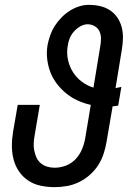

<svg xmlns="http://www.w3.org/2000/svg" viewBox="-20 -763 540 791"><path d="M205 8Q175 8 147 2Q119 -4 96.5 -19Q74 -34 58.5 -56.5Q43 -79 36 -106Q29 -133 29 -162Q29 -191 34 -221L53 -331H144L123 -207Q120 -191 119 -175Q118 -159 121 -143.5Q124 -128 130 -114.5Q136 -101 147.5 -91Q159 -81 174 -76.5Q189 -72 205 -72Q228 -72 251 -80.5Q274 -89 291 -107Q308 -125 317.5 -147.5Q327 -170 331 -193L354 -331Q326 -337 300 -349Q274 -361 253 -378Q232 -395 215 -417Q198 -439 188 -464.5Q178 -490 174.5 -519Q171 -548 176 -578Q180 -598 187 -618Q194 -638 205.5 -656Q217 -674 232.5 -690Q248 -706 266.5 -718Q285 -730 305.5 -736.5Q326 -743 346 -743Q370 -743 392 -738Q414 -733 432.5 -721Q451 -709 463.5 -690.5Q476 -672 481.5 -650.5Q487 -629 486.5 -605.5Q486 -582 482 -559L456 -400Q462 -401 468 -402.5Q474 -404 480 -405L467 -328Q461 -327 455.5 -326Q450 -325 444 -325L419 -179Q415 -155 407 -130Q399 -105 384.5 -82.5Q370 -60 349.5 -42Q329 -24 305 -12.5Q281 -1 255.5 3.5Q230 8 205 8ZM365 -402 393 -572Q396 -588 396 -604Q396 -620 390 -633.5Q384 -647 370.5 -655Q357 -663 341 -663Q326 -663 311 -654.5Q296 -646 284.5 -633Q273 -620 267 -605Q261 -590 259 -574Q254 -545 260 -517Q266 -489 280.5 -466Q295 -443 317 -426.5Q339 -410 365 -402Z"/></svg>

Font: Iosevka Medium Oblique
Style: Regular
Weight: 500
Italic angle: -9°
Monospace: yes
Designer: Belleve Invis
Foundry: Belleve Invis
Version: Version 32.5.0; ttfautohint (v1.8.4)